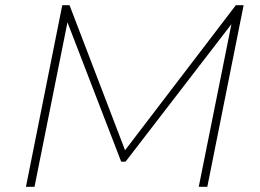

<svg xmlns="http://www.w3.org/2000/svg" viewBox="-20 -720 1004 740"><path d="M80 0 220 -700H248L462 -141L889 -700H919L779 0H746L872 -627L464 -97H447L240 -634L113 0Z"/></svg>

Font: Montserrat ExtraLight
Style: Italic
Weight: 200
Italic angle: -11.3°
Designer: Julieta Ulanovsky
Foundry: Julieta Ulanovsky
Version: Version 9.000; ttfautohint (v1.8.4.7-5d5b)